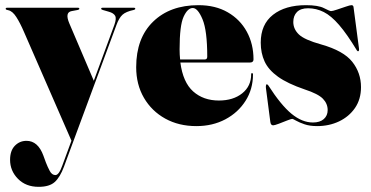

<svg xmlns="http://www.w3.org/2000/svg" viewBox="-20 -478 1436 743"><path d="M266 63Q242.5 127 227.5 167.2Q212.5 207.5 192 226.2Q171.5 245 129.5 245Q80 245 49.5 214Q19 183 19 140.5Q19 105 37.5 86Q56 67 82.5 67Q127 67 148 124.5L157.5 150.5Q164 167.5 172.5 183.5Q181 199.5 194.5 199.5Q208 199.5 221 163Q234 126.5 256.5 66.5L73 -354Q58 -389 43.2 -412Q28.5 -435 12 -438.5Q5 -440 3.5 -441.2Q2 -442.5 2 -444Q2 -448 7 -448H282Q287 -448 287 -444Q287 -441 281 -439.5L257 -435Q230 -430 248.5 -387L343 -165.5L422.5 -381.5Q431.5 -406.5 425.5 -417Q419.5 -427.5 401.5 -432.5L377.5 -439.5Q371.5 -441.5 371.5 -444Q371.5 -448 376.5 -448H498.5Q503.5 -448 503.5 -444Q503.5 -441 497.5 -439.5Q467 -433 453.8 -420.8Q440.5 -408.5 430.5 -381Z M961 -248Q961 -236 947 -236H678Q688 -159.5 727.5 -124.2Q767 -89 827 -89Q882.5 -89 917.2 -116.8Q952 -144.5 952 -191Q952 -195 955 -195Q959 -195 959 -190Q959 -133 930.2 -87.8Q901.5 -42.5 852 -16.2Q802.5 10 740 10Q672 10 619.5 -19Q567 -48 537 -99.5Q507 -151 507 -218Q507 -330.5 572.5 -394.2Q638 -458 748 -458Q813.5 -458 861.2 -430.5Q909 -403 935 -355.5Q961 -308 961 -248ZM675 -287Q675 -266.5 677 -248H773Q782 -248 782 -259Q782 -359.5 763.8 -403.2Q745.5 -447 726 -447Q706 -447 690.5 -413.2Q675 -379.5 675 -287Z M1191 -4Q1218 -4 1233 -17.2Q1248 -30.5 1248 -52Q1248 -77 1229.5 -96Q1211 -115 1159 -132Q1093 -154.5 1056 -181Q1019 -207.5 1004 -240Q989 -272.5 989 -313Q989 -383.5 1036.5 -420.8Q1084 -458 1164 -458Q1211.5 -458 1233.8 -446.5Q1256 -435 1261 -435Q1267 -435 1284 -440.8Q1301 -446.5 1317.8 -452.2Q1334.5 -458 1340 -458Q1347 -458 1348 -451L1369 -292Q1370.5 -281.5 1367 -280Q1364 -278.5 1361 -283Q1323 -346 1292.2 -381.5Q1261.5 -417 1232.8 -431.5Q1204 -446 1172 -446Q1143.5 -446 1129.2 -431.5Q1115 -417 1115 -393Q1115 -365.5 1136.5 -344.8Q1158 -324 1223 -306Q1309.5 -281.5 1343.2 -238.8Q1377 -196 1377 -141Q1377 -94 1353.8 -60.2Q1330.5 -26.5 1292 -8.2Q1253.5 10 1207 10Q1179 10 1158.5 3Q1138 -4 1125.8 -11Q1113.5 -18 1111 -18Q1107 -18 1091.2 -11.8Q1075.5 -5.5 1059 0.8Q1042.5 7 1037 7Q1027.5 7 1026 -7L1009 -138Q1008 -149 1012 -152Q1013 -153 1018 -148Q1067 -71.5 1108 -37.8Q1149 -4 1191 -4Z"/></svg>

Font: Fraunces 144pt S000 Black
Style: Regular
Weight: 900
Version: Version 1.000; ttfautohint (v1.8.3)